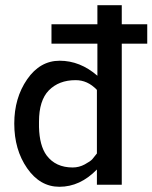

<svg xmlns="http://www.w3.org/2000/svg" viewBox="-20 -715 590 743"><path d="M35.2 -236.8Q35.2 -335.9 85 -408Q134.8 -480 210.9 -480Q290 -480 356.9 -421.9V-545.9H179.2V-621.1H356.9V-694.8H451.2V-621.1H549.8V-545.9H451.2V0H355V-59.1Q290 7.8 210 7.8Q134.8 7.8 85 -64Q35.2 -135.7 35.2 -236.8ZM130.9 -223.1Q132.8 -151.4 160.2 -113.8Q195.3 -66.9 261.2 -66.9Q286.1 -66.9 308.1 -78.9Q330.1 -90.8 337.2 -98.9Q344.2 -106.9 355 -121.1V-367.2Q318.8 -405.3 272 -404.8Q208 -404.8 168.9 -365.2Q130.9 -326.2 130.9 -244.1Z"/></svg>

Font: CMU Bright
Style: SemiBold
Weight: 600
Version: Version 0.7.0